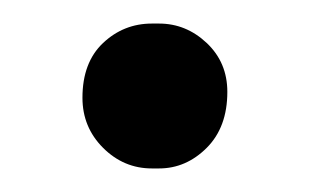

<svg xmlns="http://www.w3.org/2000/svg" viewBox="-20 -130 263 163"><path d="M115 13H109Q85 13 67.5 -4.5Q50 -22 50 -47Q50 -77 67.5 -93.5Q85 -110 109 -110H115Q138 -110 155.5 -93.5Q173 -77 173 -52Q173 -22 155.5 -4.5Q138 13 115 13Z"/></svg>

Font: Gardens CM
Style: Regular
Weight: 400
Designer: Created by: Aleksander Shevchuk, 2010. Modifed by: Daren Olsen, 2020.
Foundry: High-Logic / FontCreator v.13.0.0 build 2663 (64-bit)
Version: Version 3.003 Ukrainian, initial release